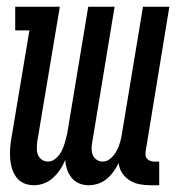

<svg xmlns="http://www.w3.org/2000/svg" viewBox="-20 -540 540 568"><path d="M80 8Q64 8 50.5 2Q37 -4 28.5 -15.5Q20 -27 15.5 -41.5Q11 -56 10 -71Q9 -86 10 -101.5Q11 -117 14 -133L67 -450H25V-520H157L90 -120Q89 -110 89 -100Q89 -90 92.5 -81.5Q96 -73 104 -67.5Q112 -62 122 -62Q135 -62 146 -72Q157 -82 163 -94.5Q169 -107 172.5 -120Q176 -133 179 -146L241 -520H319L253 -120Q251 -110 251 -100Q251 -90 254.5 -81.5Q258 -73 266 -67.5Q274 -62 284 -62Q297 -62 308 -72Q319 -82 325.5 -94.5Q332 -107 335.5 -120Q339 -133 341 -146L403 -520H481L411 -93Q410 -87 410.5 -81Q411 -75 415 -70.5Q419 -66 424.5 -64Q430 -62 437 -62H451V8H425Q408 8 392.5 5Q377 2 363.5 -6.5Q350 -15 341.5 -28Q333 -41 331 -57Q324 -44 315.5 -32Q307 -20 295.5 -10.5Q284 -1 270 3.5Q256 8 242 8Q242 8 242 8Q242 8 242 8Q227 8 214 2.5Q201 -3 192 -14Q183 -25 178.5 -38.5Q174 -52 173 -67Q167 -52 158 -38.5Q149 -25 137 -14Q125 -3 110 2.5Q95 8 80 8Q80 8 80 8Q80 8 80 8Z"/></svg>

Font: Iosevka Gothic
Style: Italic
Weight: 400
Italic angle: -9°
Monospace: yes
Designer: Belleve Invis
Foundry: Belleve Invis
Version: Version 15.5.1; ttfautohint (v1.8.4)